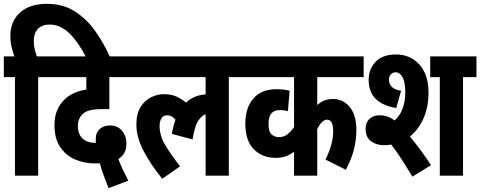

<svg xmlns="http://www.w3.org/2000/svg" viewBox="-20 -916 2504 1001"><path d="M58 -514H0V-622H55Q47 -644 40.5 -670.5Q34 -697 34 -728Q34 -805 84.5 -850.5Q135 -896 225 -896Q308 -896 369.5 -857Q431 -818 476.5 -754Q522 -690 555 -615H430Q389 -696 342 -742Q295 -788 239 -788Q199 -788 177.5 -765Q156 -742 156 -703Q156 -679 161 -659Q166 -639 172 -622H249V-514H179V0H58Z M546 65Q532 30 520 -3Q508 -36 500 -65Q487 -64 475 -64Q420 -64 372 -84.5Q324 -105 294 -149Q264 -193 264 -263Q264 -310 278.5 -342.5Q293 -375 317 -398Q339 -419 367.5 -431.5Q396 -444 430 -449V-514H237V-622H677V-514H550V-347H512Q472 -347 448.5 -341Q425 -335 409 -320Q399 -310 392.5 -295Q386 -280 386 -260Q386 -217 410 -194Q434 -171 480 -171Q479 -180 479 -188Q479 -226 500.5 -244Q522 -262 552 -262Q593 -262 616 -234.5Q639 -207 639 -168Q639 -136 627 -117Q615 -98 597 -87Q607 -60 621 -30.5Q635 -1 649 26Z M665 -514V-622H1243V-514H1173V0H1052V-320Q1032 -314 1013.5 -286.5Q995 -259 984 -189L876 -218Q883 -259 895 -292Q875 -315 853 -315Q831 -315 821.5 -299Q812 -283 812 -260Q812 -209 841.5 -159.5Q871 -110 919 -49L826 16Q766 -57 728.5 -129Q691 -201 691 -266Q691 -324 713 -358.5Q735 -393 768 -409Q801 -425 834 -425Q870 -425 896.5 -414Q923 -403 950 -381Q991 -420 1052 -424V-514Z M1876 -514H1634V-368Q1668 -400 1714 -400Q1769 -400 1803.5 -358Q1838 -316 1838 -237Q1838 -187 1825 -136Q1812 -85 1783 -31L1677 -84Q1694 -118 1705.5 -156Q1717 -194 1717 -232Q1717 -292 1685 -292Q1658 -292 1634 -243V0H1513V-125Q1492 -109 1469.5 -101Q1447 -93 1417 -93Q1348 -93 1303.5 -137.5Q1259 -182 1259 -272Q1259 -354 1301 -402.5Q1343 -451 1421 -451Q1441 -451 1457.5 -449Q1474 -447 1490 -443L1481 -336Q1463 -342 1438 -342Q1380 -342 1380 -271Q1380 -229 1396 -215Q1412 -201 1434 -201Q1459 -201 1477.5 -215Q1496 -229 1513 -253V-514H1231V-622H1876Z M1981 -159Q1942 -159 1914 -180Q1886 -201 1886 -245Q1886 -277 1906 -296Q1926 -315 1960 -315Q1979 -315 1998 -309Q2017 -303 2037 -288Q2065 -312 2079 -350Q2093 -388 2093 -435Q2093 -489 2078.5 -514Q2064 -539 2043 -539Q2028 -539 2018 -529Q2008 -519 2008 -501Q2008 -478 2023 -463Q2038 -448 2071 -443L2046 -353Q1902 -376 1902 -500Q1902 -556 1938.5 -594Q1975 -632 2045 -632Q2118 -632 2166 -580Q2214 -528 2214 -432Q2214 -358 2188 -299Q2162 -240 2117 -204Q2145 -171 2173.5 -132.5Q2202 -94 2227 -55L2130 5Q2102 -42 2074.5 -84.5Q2047 -127 2020 -162Q2001 -159 1981 -159ZM2394 -514V0H2273V-514H2223V-622H2464V-514Z"/></svg>

Font: Noto Sans Devanagari UI ExtraCondensed
Style: Bold
Weight: 700
Width: 2
Designer: Jelle Bosma - Monotype Design Team
Foundry: Monotype Imaging Inc.
Version: Version 2.004